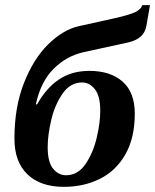

<svg xmlns="http://www.w3.org/2000/svg" viewBox="-20 -715 602 745"><path d="M36 -177Q36 -299 73 -393Q110 -487 167 -543Q224 -599 284 -613L428 -645Q477 -656 501.5 -666.5Q526 -677 532 -695H562L548 -615Q540 -564 476 -550L306 -513Q238 -498 188 -448Q138 -398 119 -310H124Q159 -373 208.5 -406.5Q258 -440 327 -440Q408 -440 455.5 -398.5Q503 -357 503 -274Q503 -180 466.5 -116Q430 -52 367.5 -21Q305 10 228 10Q137 10 86.5 -38.5Q36 -87 36 -177ZM369 -285Q369 -343 348 -369Q327 -395 299 -395Q253 -395 223 -352Q193 -309 179 -250Q165 -191 165 -144Q165 -86 186 -60.5Q207 -35 236 -35Q282 -35 311.5 -78Q341 -121 355 -179.5Q369 -238 369 -285Z"/></svg>

Font: Philosopher
Style: Bold Italic
Weight: 700
Italic angle: -10°
Designer: Jovanny Lemonad
Foundry: Jovanny Lemonad
Version: Version 2.000